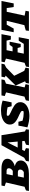

<svg xmlns="http://www.w3.org/2000/svg" viewBox="1543 -2155 598 3772"><g transform="rotate(-90 1842.0 -269.0)"><path d="M-24 0 -13 -57Q17 -72 59 -85L143 -451L71 -477L83 -539H421Q503 -539 556 -509.5Q609 -480 609 -423Q609 -373 568.5 -334Q528 -295 462 -277Q575 -250 575 -162Q575 -114 543 -77.5Q511 -41 451.5 -20.5Q392 0 312 0ZM365 -439H308L283 -317H371Q395 -332 409 -352Q423 -372 423 -395Q423 -439 365 -439ZM239 -100H346Q370 -110 383.5 -130Q397 -150 397 -172Q397 -196 382.5 -206.5Q368 -217 344 -217H263Z M1146 -77Q1158 -72 1168 -67.5Q1178 -63 1188 -57L1181 0H875L886 -57L960 -86L955 -132H784L760 -85Q775 -78 786.5 -73.5Q798 -69 818 -57L810 0H557L567 -57L630 -93L876 -539H1072ZM829 -221H947L929 -419Z M1641 -340 1620 -419Q1589 -427 1555 -431Q1521 -435 1486 -435Q1474 -435 1463 -434Q1453 -425 1453 -412Q1453 -397 1472 -383.5Q1491 -370 1522 -356.5Q1553 -343 1587 -326Q1621 -309 1652 -287.5Q1683 -266 1702 -237Q1721 -208 1721 -169Q1721 -116 1686.5 -75.5Q1652 -35 1590 -12.5Q1528 10 1447 10Q1398 10 1340.5 -0.5Q1283 -11 1226 -29L1260 -206H1336L1357 -125Q1429 -103 1502 -103Q1521 -103 1540 -105Q1549 -117 1549 -130Q1549 -146 1530 -159Q1511 -172 1480 -185.5Q1449 -199 1415 -215.5Q1381 -232 1350.5 -253.5Q1320 -275 1300.5 -304Q1281 -333 1281 -373Q1281 -426 1315 -465Q1349 -504 1410.5 -526Q1472 -548 1555 -548Q1609 -548 1659.5 -539.5Q1710 -531 1752 -516L1717 -340Z M1746 0 1757 -60Q1776 -67 1794 -74.5Q1812 -82 1830 -87L1913 -449L1842 -474L1853 -539H2168L2157 -480Q2139 -471 2122 -464Q2105 -457 2085 -451L2011 -84L2074 -66L2061 0ZM2087 0 2099 -60Q2115 -68 2131 -75L2048 -260L2242 -457L2209 -473L2221 -539H2477L2465 -480Q2432 -460 2400 -446L2239 -289L2336 -92L2399 -66L2386 0Z M2410 0 2421 -57Q2438 -65 2456.5 -72Q2475 -79 2494 -85L2577 -451L2505 -477L2517 -539H3057L3021 -355H2951L2930 -439H2742L2719 -321H2806L2846 -379H2909L2865 -161H2803L2785 -222H2699L2674 -101H2867L2928 -200H2997L2958 0Z M3708 -539 3661 -299H3590L3570 -436H3496L3421 -84L3516 -66L3504 0H3122L3129 -61Q3156 -70 3181 -76.5Q3206 -83 3234 -89L3319 -436H3243L3167 -299H3095L3142 -539Z"/></g></svg>

Font: Piazzolla SC ExtraBold
Style: Italic
Weight: 800
Italic angle: -11.3°
Designer: Juan Pablo del Peral
Foundry: Huerta Tipografica
Version: Version 1.330